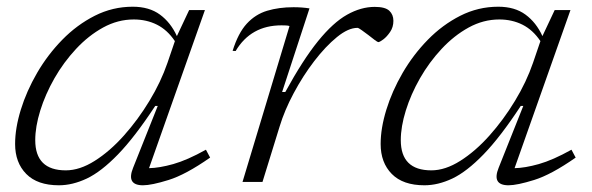

<svg xmlns="http://www.w3.org/2000/svg" viewBox="-20 -542 1763 572"><path d="M376.5 -42 450 -226.5H442.5Q381.5 -133.5 331.5 -82Q281.5 -30.5 238.8 -10.2Q196 10 155.5 10Q91.5 10 58.2 -23.8Q25 -57.5 25 -113Q25 -160 42 -215.2Q59 -270.5 90.5 -324.8Q122 -379 165.5 -423.5Q209 -468 262.2 -495Q315.5 -522 375.5 -522Q424.5 -522 456.5 -498.5Q488.5 -475 507 -434.5L543.5 -512H590.5L424 -41Q454.5 -41.5 496.2 -53.2Q538 -65 593.5 -96L606 -72.5Q533 -21.5 482.2 -5.8Q431.5 10 406 10Q355.5 10 376.5 -42ZM85 -124.5Q85 -34.5 176 -34.5Q217.5 -34.5 262.2 -62.8Q307 -91 349 -138Q391 -185 425.2 -241.5Q459.5 -298 479 -355L501 -419.5Q478.5 -453 447.5 -468.5Q416.5 -484 378.5 -484Q331 -484 287.2 -460Q243.5 -436 206.5 -396.2Q169.5 -356.5 142.2 -308.8Q115 -261 100 -212.8Q85 -164.5 85 -124.5Z M842.5 -464.5Q838 -466 831.2 -466.2Q824.5 -466.5 818.5 -466.5Q727.5 -466.5 682 -390L673 -390.5Q689.5 -443.5 715.2 -471.5Q741 -499.5 776 -510Q811 -520.5 854.5 -520.5Q880 -520.5 902 -517L820.5 -268H830Q882.5 -364 927.5 -419.5Q972.5 -475 1014 -498.2Q1055.5 -521.5 1096.5 -521.5Q1127.5 -521.5 1139.8 -510Q1152 -498.5 1152 -480Q1152 -461 1142.2 -446.8Q1132.5 -432.5 1121.8 -424.5Q1111 -416.5 1107 -416.5Q1105 -416.5 1096.2 -423Q1087.5 -429.5 1077.5 -437.5Q1067 -445.5 1057.5 -452.2Q1048 -459 1045 -459Q1017.5 -459 983.8 -431.5Q950 -404 916.2 -360Q882.5 -316 855 -264.5Q827.5 -213 813 -165L762 0H702.5Z M1465.5 -42 1539 -226.5H1531.5Q1470.5 -133.5 1420.5 -82Q1370.5 -30.5 1327.8 -10.2Q1285 10 1244.5 10Q1180.5 10 1147.2 -23.8Q1114 -57.5 1114 -113Q1114 -160 1131 -215.2Q1148 -270.5 1179.5 -324.8Q1211 -379 1254.5 -423.5Q1298 -468 1351.2 -495Q1404.5 -522 1464.5 -522Q1513.5 -522 1545.5 -498.5Q1577.5 -475 1596 -434.5L1632.5 -512H1679.5L1513 -41Q1543.5 -41.5 1585.2 -53.2Q1627 -65 1682.5 -96L1695 -72.5Q1622 -21.5 1571.2 -5.8Q1520.5 10 1495 10Q1444.5 10 1465.5 -42ZM1174 -124.5Q1174 -34.5 1265 -34.5Q1306.5 -34.5 1351.2 -62.8Q1396 -91 1438 -138Q1480 -185 1514.2 -241.5Q1548.5 -298 1568 -355L1590 -419.5Q1567.5 -453 1536.5 -468.5Q1505.5 -484 1467.5 -484Q1420 -484 1376.2 -460Q1332.5 -436 1295.5 -396.2Q1258.5 -356.5 1231.2 -308.8Q1204 -261 1189 -212.8Q1174 -164.5 1174 -124.5Z"/></svg>

Font: Newsreader 6pt Light
Style: Italic
Weight: 300
Italic angle: -17°
Designer: Hugues Gentile
Foundry: Production Type
Version: Version 1.003; ttfautohint (v1.8.3)